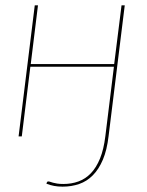

<svg xmlns="http://www.w3.org/2000/svg" viewBox="-20 -510 549 718"><path d="M446.5 -490 386 -0.5Q380 51 364.8 87Q349.5 123 327.2 145.5Q305 168 276.2 178Q247.5 188 214 188Q196.5 188 182 185.2Q167.5 182.5 153.5 177Q154 176 154.5 174.8Q155 173.5 155 172.5Q156 171.5 156.8 170Q157.5 168.5 160.5 168.5Q163.5 168.5 167.8 170Q172 171.5 178.2 173.2Q184.5 175 194 176.5Q203.5 178 217 178Q247.5 178 273.5 168.5Q299.5 159 319.8 138Q340 117 354 82.8Q368 48.5 374 -1L406 -260.5H93.5L61.5 0H49.5L110 -490H122L95 -270.5H407L434.5 -490Z"/></svg>

Font: Lato Hairline
Style: Italic
Weight: 100
Italic angle: -7°
Designer: Lukasz Dziedzic
Foundry: tyPoland Lukasz Dziedzic
Version: Version 2.007; 2014-02-27